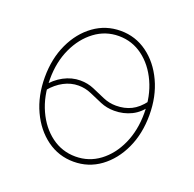

<svg xmlns="http://www.w3.org/2000/svg" viewBox="-105 -662 789 780"><g transform="rotate(20 289.5 -271.5)"><path d="M290 11.7Q225.6 11.7 174.3 -25.6Q123 -63 93.3 -127Q63.5 -190.9 63.5 -271.5Q63.5 -352.1 93.3 -415.8Q123 -479.5 174.3 -516.6Q225.6 -553.7 290 -553.7Q354 -553.7 405 -516.6Q456.1 -479.5 485.8 -415.5Q515.6 -351.6 515.6 -271.5Q515.6 -190.9 486.1 -127Q456.5 -63 405.5 -25.6Q354.5 11.7 290 11.7ZM290 -10.7Q348.1 -10.7 394 -44.9Q439.9 -79.1 466.6 -138.2Q493.2 -197.3 493.2 -271.5Q493.2 -345.2 466.3 -404.1Q439.5 -462.9 393.6 -497.1Q347.7 -531.2 290 -531.2Q232.4 -531.2 186.3 -496.8Q140.1 -462.4 113 -403.8Q85.9 -345.2 85.9 -271.5Q85.9 -197.3 112.8 -138.2Q139.6 -79.1 185.8 -44.9Q231.9 -10.7 290 -10.7ZM85 -223.1 72.3 -237.8Q98.1 -271 132.8 -289.6Q167.5 -308.1 204.6 -308.1Q236.3 -308.1 263.7 -296.4Q291 -284.7 317.9 -272.9Q344.7 -261.2 374.5 -261.2Q410.6 -261.2 439.7 -275.4Q468.8 -289.6 493.7 -322.8L507.3 -310.1Q482.9 -272.9 448.7 -256.1Q414.6 -239.3 374.5 -239.3Q342.3 -239.3 314.7 -251Q287.1 -262.7 260.5 -274.4Q233.9 -286.1 204.6 -286.1Q171.9 -286.1 141.4 -270Q110.8 -253.9 85 -223.1Z"/></g></svg>

Font: Inter Thin
Style: Regular
Weight: 250
Designer: Rasmus Andersson
Foundry: rsms
Version: Version 4.001;git-66647c0bb